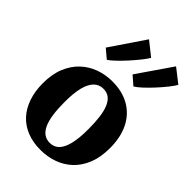

<svg xmlns="http://www.w3.org/2000/svg" viewBox="-261 -1003 1122 1122"><g transform="rotate(45 300.5 -442.0)"><path d="M27.5 -275.5Q27.5 -350 50.2 -405.2Q73 -460.5 112 -497Q151 -533.5 201.2 -551.8Q251.5 -570 307 -570Q391 -570 450.5 -535.5Q510 -501 541.8 -437Q573.5 -373 573.5 -283.5Q573.5 -207.5 550.8 -152Q528 -96.5 489 -60.2Q450 -24 399.5 -6.5Q349 11 293.5 11Q231 11 181.8 -8.5Q132.5 -28 98.2 -65.2Q64 -102.5 45.8 -155.8Q27.5 -209 27.5 -275.5ZM303 -56.5Q337 -56.5 359.8 -79.5Q382.5 -102.5 394.2 -150.2Q406 -198 406 -272Q406 -327.5 400.5 -370.5Q395 -413.5 382.5 -443Q370 -472.5 350 -487.5Q330 -502.5 301 -502.5Q267 -502.5 243.2 -479.5Q219.5 -456.5 207.2 -409Q195 -361.5 195 -287Q195 -231 201 -188Q207 -145 220 -115.8Q233 -86.5 253.5 -71.5Q274 -56.5 303 -56.5ZM415 -636 362 -682 508.5 -895 594.5 -828Q584.5 -810 562.2 -782Q540 -754 512.5 -724Q485 -694 459 -670Q433 -646 416 -636ZM195 -636 140.5 -682 285 -895 370.5 -827Q359 -807.5 336.5 -779.5Q314 -751.5 287.5 -722.2Q261 -693 236.2 -669.5Q211.5 -646 195.5 -636Z"/></g></svg>

Font: Merriweather ExtraBold
Style: Regular
Weight: 800
Version: Version 2.100